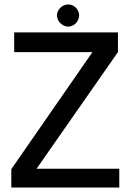

<svg xmlns="http://www.w3.org/2000/svg" viewBox="-20 -846 590 866"><path d="M518 0V-85H145L512 -611V-700H44V-611H397L31 -83V0ZM288 -726C314 -726 337 -750 337 -777C337 -803 314 -826 288 -826C261 -826 237 -803 237 -777C237 -750 261 -726 288 -726Z"/></svg>

Font: Advent Pro
Style: SemiBold
Weight: 600
Designer: Andreas Kalpakidis
Foundry: Andreas Kalpakidis
Version: Version 2.002 2008